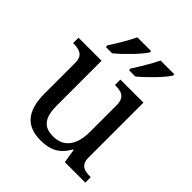

<svg xmlns="http://www.w3.org/2000/svg" viewBox="-210 -905 1054 1054"><g transform="rotate(45 317.5 -378.0)"><path d="M345 -619V-606H394C439 -642 516 -721 537 -756V-766H430C409 -721 373 -662 345 -619ZM165 -619V-606H214C259 -642 336 -721 357 -756V-766H250C229 -721 193 -662 165 -619ZM273 10C338 10 394 -6 435 -81H440L453 0H612V-42H609C565 -42 527 -50 527 -109V-536H348V-494H351C396 -494 433 -485 433 -422V-216C433 -119 395 -54 307 -54C226 -54 202 -104 202 -191V-536H23V-494H26C70 -494 108 -485 108 -426V-186C108 -49 167 10 273 10Z"/></g></svg>

Font: Noto Nastaliq Urdu
Style: Regular
Weight: 400
Designer: Monotype Design Team (Patrick Giasson: type design, Kamal Mansour: OpenType code, Glenda Bellarosa). Updated by Simon Co
Foundry: Monotype Imaging Inc., Simon Cozens
Version: Version 3.009